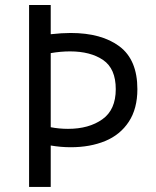

<svg xmlns="http://www.w3.org/2000/svg" viewBox="-20 -734 611 754"><path d="M519.5 -383.8Q519.5 -307.1 485.8 -255.9Q452.1 -204.6 393.1 -180.2Q334 -155.8 257.8 -155.8Q218.8 -155.8 179.2 -162.6V0H94.2V-714.4H179.2V-599.6Q223.1 -604.5 257.3 -604.5Q378.9 -604.5 449.2 -551.8Q519.5 -499 519.5 -383.8ZM434.6 -383.8Q434.6 -464.4 385 -498.3Q335.4 -532.2 254.9 -532.2Q218.8 -532.2 179.2 -525.4V-234.4Q212.4 -228 247.1 -228Q329.1 -228 381.8 -265.4Q434.6 -302.7 434.6 -383.8Z"/></svg>

Font: Lycee Sans
Style: Regular
Weight: 400
Designer: Justin Alvin
Foundry: Alkove Design
Version: Version 1.030